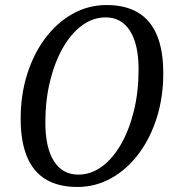

<svg xmlns="http://www.w3.org/2000/svg" viewBox="-20 -726 681 762"><path d="M287 16Q212 16 162 -14Q112 -44 87 -104.5Q62 -165 62 -255Q62 -350 88 -432Q114 -514 160.5 -575.5Q207 -637 269 -671.5Q331 -706 403 -706Q478 -706 528 -676Q578 -646 603 -586Q628 -526 628 -435Q628 -340 602 -258Q576 -176 529.5 -114.5Q483 -53 421 -18.5Q359 16 287 16ZM291 -33Q341 -33 384.5 -65Q428 -97 460.5 -154Q493 -211 511.5 -286.5Q530 -362 530 -450Q530 -550 496 -603.5Q462 -657 399 -657Q349 -657 305.5 -625Q262 -593 229.5 -536Q197 -479 178.5 -403.5Q160 -328 160 -240Q160 -140 194 -86.5Q228 -33 291 -33Z"/></svg>

Font: Platypi Light Light
Style: Italic
Weight: 300
Italic angle: -13°
Version: Version 1.200